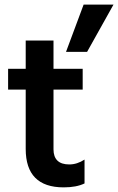

<svg xmlns="http://www.w3.org/2000/svg" viewBox="-20 -804 510 829"><path d="M356 -580H265L341 -784H470ZM255 5Q91 5 91 -161V-417H15V-507H91V-629H211V-507H337V-417H211V-159Q211 -127 228 -110.5Q245 -94 279 -94Q313 -94 345 -115V-12Q310 5 255 5Z"/></svg>

Font: Hind Kochi SemiBold
Style: Regular
Weight: 600
Designer: Dhruvi Tolia
Foundry: Indian Type Foundry
Version: Version 0.702;PS 1.0;hotconv 1.0.81;makeotf.lib2.5.63406